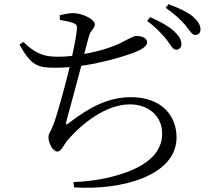

<svg xmlns="http://www.w3.org/2000/svg" viewBox="-20 -840 1040 907"><path d="M263 -746C288 -742 307 -738 323 -732C339 -727 345 -722 343 -702C342 -680 332 -627 321 -576C297 -573 274 -572 253 -572C188 -572 148 -586 90 -642L72 -629C129 -528 159 -520 243 -520C265 -520 287 -521 309 -523C290 -444 252 -302 231 -248C216 -212 209 -208 209 -192C209 -161 231 -124 251 -124C270 -124 285 -162 300 -179C372 -261 483 -347 594 -347C677 -347 746 -296 746 -208C746 -137 700 -57 523 -9C470 6 404 17 327 20L330 45C558 60 814 -11 814 -191C814 -292 745 -381 598 -381C493 -381 404 -334 311 -263C289 -245 289 -250 295 -273C310 -329 344 -451 364 -529C474 -545 571 -576 612 -591C648 -605 675 -622 675 -639C675 -663 646 -670 625 -670C609 -670 589 -657 552 -638C510 -617 445 -597 378 -585C387 -620 393 -646 400 -668C408 -699 428 -705 428 -725C428 -748 370 -778 325 -778C305 -778 284 -773 262 -768ZM675 -741C718 -710 745 -679 766 -654C786 -628 796 -606 811 -605C826 -605 837 -615 837 -631C837 -652 827 -669 803 -692C778 -715 739 -738 689 -759ZM763 -803C808 -772 831 -748 854 -723C875 -698 886 -675 902 -675C917 -675 927 -684 927 -701C927 -722 916 -740 890 -763C865 -783 826 -802 776 -820Z"/></svg>

Font: Noto Serif CJK JP
Style: Regular
Weight: 400
Designer: Ryoko NISHIZUKA 西塚涼子 (kana & ideographs); Frank Grießhammer (Latin, Greek & Cyrillic); Wenlong ZHANG 张文龙 (bopomofo); San
Foundry: Adobe Systems Incorporated
Version: Version 1.000;PS 1;hotconv 16.6.53;makeotf.lib2.5.65590